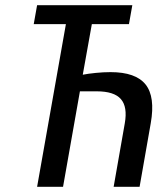

<svg xmlns="http://www.w3.org/2000/svg" viewBox="-20 -720 607 740"><path d="M123 0 234 -627H110L123 -700H490L477 -627H334L299 -432Q319 -436 349 -439Q379 -442 406 -442Q503 -442 541 -394.5Q579 -347 561 -245L518 0H418L461 -245Q472 -308 446 -338Q420 -368 353 -368H288L223 0Z"/></svg>

Font: Cuprum Medium
Style: Italic
Weight: 500
Italic angle: -10°
Version: Version 3.000